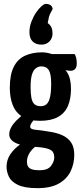

<svg xmlns="http://www.w3.org/2000/svg" viewBox="-20 -782 426 998"><path d="M175 196Q108 196 73 179Q38 162 26 136Q14 110 14 85Q14 49 34 19.5Q54 -10 86 -32Q118 -54 156 -65L190 -35Q172 -28 155.5 -13Q139 2 129.5 20.5Q120 39 120 59Q120 73 125.5 83Q131 93 145.5 98Q160 103 186 103Q228 103 245 80.5Q262 58 262 37Q262 19 254.5 7.5Q247 -4 222.5 -10.5Q198 -17 148 -20Q111 -23 84 -30.5Q57 -38 42 -52Q27 -66 28 -86Q29 -103 38 -120Q47 -137 65.5 -156Q84 -175 112 -195L173 -175Q171 -174 162 -165Q153 -156 145 -144.5Q137 -133 137 -123Q137 -110 165 -107.5Q193 -105 234 -98Q276 -92 305 -78.5Q334 -65 350 -41Q366 -17 366 23Q366 70 346.5 109.5Q327 149 285 172.5Q243 196 175 196ZM187 -154Q128 -154 94 -176.5Q60 -199 45.5 -237.5Q31 -276 31 -325Q31 -394 51.5 -434.5Q72 -475 110 -492.5Q148 -510 199 -510Q212 -510 227.5 -507Q243 -504 257 -498L276 -453Q309 -438 329 -406Q349 -374 349 -321Q349 -267 332.5 -230Q316 -193 280.5 -173.5Q245 -154 187 -154ZM192 -230Q210 -230 222 -240.5Q234 -251 240 -277Q246 -303 246 -347Q246 -397 234 -417Q222 -437 195 -437Q179 -437 166 -427Q153 -417 146 -394Q139 -371 139 -329Q139 -294 143.5 -272Q148 -250 159.5 -240Q171 -230 192 -230ZM346 -414Q331 -414 308.5 -420.5Q286 -427 263 -436Q240 -445 225.5 -452Q211 -459 211 -459L212 -501H368Q373 -493 376 -481Q379 -469 379 -452Q379 -432 370 -423Q361 -414 346 -414ZM217 -762Q230 -762 240 -757Q250 -752 254 -736Q238 -708 234.5 -694Q231 -680 228 -662Q242 -652 247.5 -639Q253 -626 253 -608Q253 -583 237 -566.5Q221 -550 196 -550Q166 -550 149.5 -566.5Q133 -583 133 -615Q133 -643 143.5 -670Q154 -697 168 -717.5Q182 -738 196 -750Q210 -762 217 -762Z"/></svg>

Font: Yanone Kaffeesatz SemiBold
Style: Regular
Weight: 600
Designer: Yanone (Cyrillic: Daniel Pouzeot, Huerta Tipografica, and Cyreal)
Foundry: Yanone
Version: Version 2.003